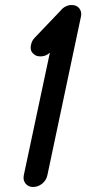

<svg xmlns="http://www.w3.org/2000/svg" viewBox="-20 -746 344 766"><path d="M169 -47Q165 -27 148.5 -13.5Q132 0 112 0Q93 0 82 -13.5Q71 -27 75 -47L179 -536Q163 -521 142 -521Q134 -521 127 -523Q120 -525 115 -530Q106 -537 103.5 -546.5Q101 -556 104 -568Q107 -584 119 -596L223 -705Q231 -715 242.5 -720.5Q254 -726 266 -726Q286 -726 296.5 -712.5Q307 -699 303 -680Z"/></svg>

Font: VDS
Style: Italic
Weight: 400
Designer: artmaker
Foundry: artmaker
Version: Version 1.000 2009 initial release